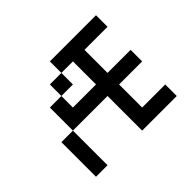

<svg xmlns="http://www.w3.org/2000/svg" viewBox="-173 -1173 1471 1471"><g transform="rotate(-45 562.5 -437.5)"><path d="M500 -875H1000V-750H750V-500H1000V-375H750V-125H1000V0H625V-375H250V-625H375V-500H625V-750H500ZM250 -375V0H125V-375ZM375 -625V-750H500V-625Z"/></g></svg>

Font: Dogica Pixel
Style: Regular
Weight: 400
Designer: Roberto Mocci
Version: Version 001.000